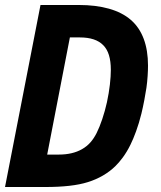

<svg xmlns="http://www.w3.org/2000/svg" viewBox="-24 -749 646 769"><path d="M-3.9 0H157.2C229.5 0 285.6 -6.3 327.6 -19.5C370.6 -32.7 409.2 -55.2 438 -83.5C457 -102.1 479.5 -130.4 498.5 -169.4C512.7 -198.2 529.8 -242.2 542.5 -294.4C550.3 -326.2 558.6 -370.6 562.5 -397.5C566.9 -427.7 568.8 -462.9 568.8 -486.3C568.8 -567.4 545.9 -629.4 500.5 -668.9C454.1 -709.5 381.8 -729 292 -729H138.2ZM165 -129.9 255.9 -599.1H295.9C337.9 -599.1 369.1 -588.9 389.6 -567.9C409.7 -547.4 419.9 -516.1 419.9 -468.8C419.9 -436 415 -388.2 404.3 -339.4C394 -293 378.4 -246.6 362.8 -215.8C348.6 -188 331.1 -166.5 304.2 -151.4C279.3 -137.2 248.5 -129.9 211.9 -129.9Z"/></svg>

Font: Hack
Style: Bold Oblique
Weight: 700
Italic angle: -12°
Monospace: yes
Designer: Christopher Simpkins
Foundry: Christopher Simpkins
Version: Version 2.010